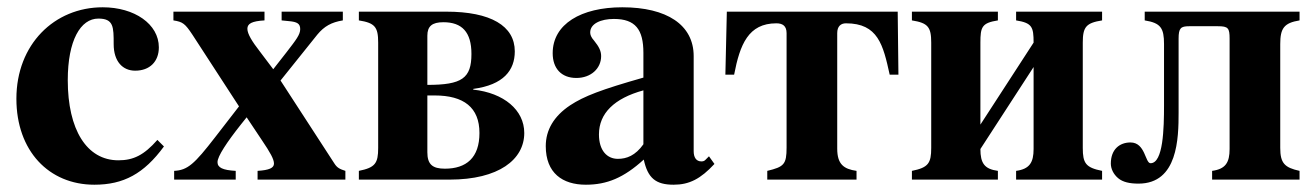

<svg xmlns="http://www.w3.org/2000/svg" viewBox="-20 -493 3604 527"><path d="M412 -109C375 -67 346 -53 305 -53C218 -53 166 -137 166 -273C166 -382 201 -442 250 -442C292 -442 292 -419 292 -372C292 -324 317 -299 351 -299C391 -299 416 -324 416 -363C416 -427 349 -473 262 -473C129 -473 25 -371 25 -222C25 -79 114 14 239 14C319 14 375 -16 430 -91Z M928 -24C912 -29 905 -33 898 -44L750 -272L851 -398C870 -421 890 -432 921 -437V-461H753V-437L773 -435C796 -433 804 -428 804 -413C804 -398 793 -384 766 -349L730 -303L693 -352C672 -379 659 -400 659 -414C659 -428 671 -435 706 -437V-461H456V-437C482 -433 488 -428 508 -398L636 -201L571 -117C513 -42 495 -26 458 -24V0H627V-24C591 -26 577 -33 577 -48C577 -64 603 -103 641 -151L657 -171L699 -108C722 -74 732 -56 732 -44C732 -32 719 -26 687 -24V0H928Z M965 -461V-437C1009 -430 1018 -419 1018 -376V-87C1018 -45 1010 -33 965 -24V0H1214C1349 0 1419 -55 1419 -128C1419 -191 1363 -238 1279 -247V-249C1362 -260 1393 -300 1393 -352C1393 -422 1327 -461 1205 -461ZM1153 -231H1173C1253 -231 1296 -198 1296 -128C1296 -60 1260 -30 1201 -30C1167 -30 1153 -42 1153 -75ZM1153 -395C1153 -421 1166 -432 1197 -432C1248 -432 1274 -405 1274 -345C1274 -278 1248 -260 1153 -260Z M1926 -64 1916 -54C1913 -51 1910 -50 1905 -50C1891 -50 1884 -61 1884 -78V-339C1884 -425 1810 -473 1688 -473C1575 -473 1497 -427 1497 -347C1497 -305 1521 -279 1562 -279C1602 -279 1630 -305 1630 -339C1630 -353 1624 -365 1611 -381C1602 -391 1600 -398 1600 -404C1600 -428 1629 -441 1665 -441C1724 -441 1746 -412 1746 -348V-280C1630 -247 1583 -229 1545 -204C1500 -174 1478 -136 1478 -92C1478 -18 1524 14 1588 14C1646 14 1692 -5 1747 -55C1758 -4 1780 14 1829 14C1872 14 1903 -2 1941 -43ZM1746 -97C1724 -66 1700 -57 1676 -57C1646 -57 1624 -80 1624 -124C1624 -182 1666 -223 1746 -245Z M2278 -402C2278 -421 2288 -429 2302 -429C2390 -429 2404 -370 2422 -288H2446L2444 -461H1975L1971 -288H1995C2011 -371 2034 -429 2111 -429C2128 -429 2139 -422 2139 -402V-88C2139 -42 2132 -35 2086 -24V0H2331V-24C2296 -29 2278 -42 2278 -85Z M2817 -84C2817 -47 2806 -29 2769 -24V0H3005V-24C2960 -33 2952 -45 2952 -87V-376C2952 -419 2961 -430 3005 -437V-461H2769V-437C2813 -430 2817 -419 2817 -376L2671 -151V-376C2671 -419 2675 -430 2719 -437V-461H2483V-437C2527 -430 2536 -419 2536 -376V-87C2536 -45 2528 -33 2483 -24V0H2719V-24C2682 -29 2671 -45 2671 -84L2817 -309Z M3122 -461V-437C3166 -430 3175 -416 3175 -372V-204C3175 -141 3173 -45 3138 -45C3123 -45 3124 -102 3083 -102C3053 -102 3029 -83 3029 -44C3029 -30 3036 -15 3049 -4C3062 7 3081 11 3105 11C3213 11 3215 -114 3215 -184V-387C3215 -416 3221 -421 3244 -421H3323C3351 -421 3355 -416 3355 -387V-84C3355 -47 3344 -29 3307 -24V0H3547V-24C3506 -33 3494 -45 3494 -87V-372C3494 -415 3504 -430 3547 -437V-461Z"/></svg>

Font: XITS
Style: Bold
Weight: 700
Designer: MicroPress Inc., with final additions and corrections provided by Coen Hoffman, Elsevier (retired)
Version: Version 1.107